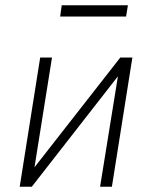

<svg xmlns="http://www.w3.org/2000/svg" viewBox="-20 -711 578 731"><path d="M55 0 133 -492H178L110 -66H105L438 -492H484L406 0H361L430 -427H434L101 0ZM209 -648 215 -691H467L460 -648Z"/></svg>

Font: Nunito Sans 7pt Condensed ExtraLight
Style: Italic
Weight: 250
Width: 3
Italic angle: -9°
Designer: Vernon Adams
Foundry: Vernon Adams
Version: Version 3.101;gftools[0.9.27]